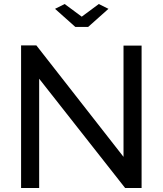

<svg xmlns="http://www.w3.org/2000/svg" viewBox="-20 -936 810 956"><path d="M302 -916 387 -853 472 -916 520 -892 419 -802H355L254 -892ZM175 -544V0H85V-710H161L595 -155V-709H685V0H603Z"/></svg>

Font: Raleway-v4020 Medium
Style: Regular
Weight: 500
Designer: Matt McInerney, Pablo Impallari, Rodrigo Fuenzalida
Foundry: Matt McInerney, Pablo Impallari, Rodrigo Fuenzalida
Version: Version 4.020;PS 004.020;hotconv 1.0.88;makeotf.lib2.5.64775